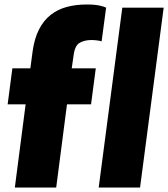

<svg xmlns="http://www.w3.org/2000/svg" viewBox="-20 -834 748 854"><path d="M299 -530H406L385 -370H278L230 0H46L94 -370H14L35 -530H115L125 -605Q133 -663 153.5 -703Q174 -743 205 -767.5Q236 -792 276.5 -803Q317 -814 365 -814Q403 -814 424 -809Q445 -804 452 -800L432 -650Q428 -652 413.5 -654Q399 -656 387 -656Q355 -656 333.5 -643Q312 -630 307 -585ZM524 -800H708L603 0H419Z"/></svg>

Font: Tanohe Sans Black
Style: Italic
Weight: 900
Designer: Village Type and Design LLC & Cristiano Sobral
Foundry: Cooper Hewitt Smithsonian Design Museum
Version: Version 1.00;January 12, 2020;FontCreator 12.0.0.2547 64-bit